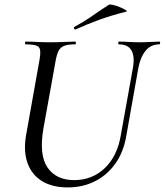

<svg xmlns="http://www.w3.org/2000/svg" viewBox="-20 -807 721 840"><path d="M562 -513Q570 -562 554.5 -587.5Q539 -613 500 -613Q497 -613 497.5 -619Q498 -625 500 -625Q522 -625 544 -623.5Q566 -622 592 -622Q616 -622 638 -623.5Q660 -625 677 -625Q681 -625 680.5 -619Q680 -613 677 -613Q640 -613 617 -585Q594 -557 585 -508L533 -215Q521 -142 484.5 -91Q448 -40 394.5 -13.5Q341 13 276 13Q209 13 164 -14.5Q119 -42 100.5 -93.5Q82 -145 94 -215L153 -546Q161 -589 149.5 -601Q138 -613 93 -613Q89 -613 89.5 -619Q90 -625 92 -625Q115 -625 143 -623.5Q171 -622 200 -622Q233 -622 261 -623.5Q289 -625 309 -625Q312 -625 312 -619Q312 -613 309 -613Q278 -613 261 -606.5Q244 -600 236 -584Q228 -568 223 -539L170 -245Q150 -129 188 -74Q226 -19 304 -19Q384 -19 439 -72Q494 -125 509 -218ZM310 -678Q306 -677 304 -682.5Q302 -688 305 -689Q349 -713 384.5 -738Q420 -763 456 -786Q460 -789 474.5 -785.5Q489 -782 505 -775.5Q521 -769 530 -763Q539 -757 532 -756Q465 -739 413 -720Q361 -701 310 -678Z"/></svg>

Font: Cormorant Garamond Light Medium
Style: Italic
Weight: 500
Italic angle: -10°
Version: Version 4.001